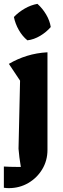

<svg xmlns="http://www.w3.org/2000/svg" viewBox="-31 -773 327 995"><path d="M111 -564Q85 -585 66.5 -617.5Q48 -650 41 -685Q65 -710 97 -728.5Q129 -747 163 -753Q189 -730 208 -698Q227 -666 232 -633Q210 -607 177.5 -587.5Q145 -568 111 -564ZM14 202Q3 202 -11 200V90Q6 91 23 91.5Q40 92 56 92Q66 92 77 92Q68 39 65 -2L73 -355L15 -442Q59 -468 109 -483.5Q159 -499 215 -502V4Q215 59 188 104Q161 149 115.5 175.5Q70 202 14 202Z"/></svg>

Font: Piazzolla
Style: Bold
Weight: 700
Designer: Juan Pablo del Peral
Foundry: Huerta Tipografica
Version: Version 1.330